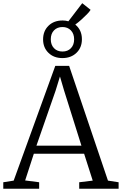

<svg xmlns="http://www.w3.org/2000/svg" viewBox="-24 -1152 744 1172"><path d="M59.5 -49.5 313.5 -750H398L635 -49.5L700 -39.5V0H459.5V-39.5L542 -49.5L489.5 -213.5H182.5L129.5 -50.5L215 -39.5V0H-4V-39.5ZM473 -263 367 -600 342 -685 315 -597.5 198.5 -263ZM357 -797.5Q304.5 -797.5 271.8 -829.5Q239 -861.5 239 -911.5Q239 -962.5 272 -994.8Q305 -1027 358 -1027Q377.5 -1027 393.5 -1022L478 -1132.5L529 -1092Q522.5 -1081 507 -1065Q491.5 -1049 472.5 -1032Q453.5 -1015 435.5 -1002Q476 -969 476 -912.5Q476 -861.5 442.8 -829.5Q409.5 -797.5 357 -797.5ZM357.5 -837.5Q389.5 -837.5 409 -857.8Q428.5 -878 428.5 -912Q428.5 -946 408.8 -966.5Q389 -987 357.5 -987Q325.5 -987 305.8 -966.8Q286 -946.5 286 -912Q286 -878.5 305.5 -858Q325 -837.5 357.5 -837.5Z"/></svg>

Font: Merriweather 36pt Light
Style: Regular
Weight: 300
Designer: Eben Sorkin
Foundry: Eben Sorkin
Version: Version 2.100